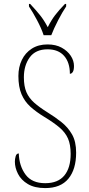

<svg xmlns="http://www.w3.org/2000/svg" viewBox="-20 -951 454 981"><path d="M211 10Q157 10 122.5 -10.5Q88 -31 72 -62.5Q56 -94 56 -125Q56 -138 60 -152.5Q64 -167 76 -167Q78 -103 110.5 -59Q143 -15 211 -15Q276 -15 308.5 -54Q341 -93 341 -165Q341 -212 327.5 -243Q314 -274 284 -299.5Q254 -325 206 -354Q165 -379 135.5 -405.5Q106 -432 90 -469.5Q74 -507 74 -563Q74 -608 91.5 -644.5Q109 -681 142.5 -702.5Q176 -724 223 -724Q265 -724 295 -707.5Q325 -691 341.5 -666Q358 -641 358 -614Q358 -593 352 -583.5Q346 -574 337 -574Q337 -632 307.5 -665.5Q278 -699 223 -699Q162 -699 132 -658Q102 -617 102 -556Q102 -510 115 -480Q128 -450 154.5 -426.5Q181 -403 221 -378Q260 -354 293.5 -327.5Q327 -301 348 -264.5Q369 -228 369 -171Q369 -86 329.5 -38Q290 10 211 10ZM203 -771Q192 -805 169.5 -847.5Q147 -890 128 -918V-931H134Q164 -899 184.5 -873.5Q205 -848 224 -812Q242 -848 261.5 -873.5Q281 -899 312 -931H318V-918Q299 -890 277 -847.5Q255 -805 242 -771Z"/></svg>

Font: Noto Serif Tamil Condensed Thin
Style: Italic
Weight: 100
Width: 3
Italic angle: -12°
Designer: Indian Type Foundry, Tom Grace, and the Monotype Design Team
Foundry: Monotype Imaging Inc.
Version: Version 2.003; ttfautohint (v1.8.4.7-5d5b)